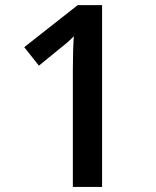

<svg xmlns="http://www.w3.org/2000/svg" viewBox="-20 -734 611 754"><path d="M380.9 -713.9H285.2L75.2 -548.8L132.8 -476.1C194.8 -526.4 231.4 -556.6 242.7 -565.9C253.4 -575.2 262.7 -584 270 -591.8C267.6 -559.6 266.1 -516.1 266.1 -460.9V0H380.9Z"/></svg>

Font: Samim Medium
Style: Regular
Weight: 500
Foundry: DejaVu fonts team - Redesigned by Saber Rastikerdar
Version: Version 4.0.5